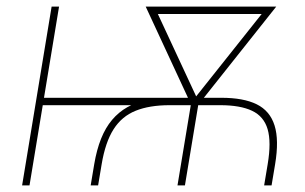

<svg xmlns="http://www.w3.org/2000/svg" viewBox="-20 -561 922 581"><path d="M254.4 0 265.1 -64Q272.5 -107.9 285.9 -141.4Q299.3 -174.8 319.1 -198.2Q338.9 -221.7 365.2 -236.6Q391.6 -251.5 424.3 -258.3Q457 -265.1 496.6 -265.1H649.9Q716.8 -265.1 756.8 -245.4Q796.9 -225.6 810.8 -181.4Q824.7 -137.2 812.5 -64L801.8 0H779.3L790 -64Q801.3 -131.3 789.8 -170.2Q778.3 -209 742.7 -225.8Q707 -242.7 646.5 -242.7H493.2Q432.1 -242.7 390.4 -225.8Q348.6 -209 323.7 -169.9Q298.8 -130.9 287.6 -64L276.9 0ZM46.9 0 136.2 -541H158.7L69.3 0ZM93.8 -242.7 97.2 -265.1H527.8L524.4 -242.7ZM517.1 0 561 -265.1H583.5L539.6 0ZM561.5 -237.8 420.9 -541H447.3L581.5 -252.4L566.4 -237.8ZM570.3 -237.8 560.1 -252.4 789.6 -541H815.9L575.2 -237.8ZM436.5 -518.6 440.4 -541H793.5L789.6 -518.6Z"/></svg>

Font: Inter 17pt Thin
Style: Italic
Weight: 250
Italic angle: -9.3988°
Version: Version 4.001;git-66647c0bb